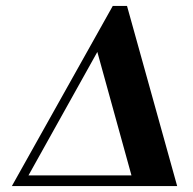

<svg xmlns="http://www.w3.org/2000/svg" viewBox="-20 -627 649 647"><path d="M408 -607 577 0H20L360 -607ZM423 -36 308 -452 76 -36Z"/></svg>

Font: Gamine
Style: Bold Italic
Weight: 700
Designer: Tapiwanashe Sebastian Garikayi
Version: Version 1.000